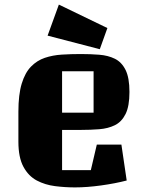

<svg xmlns="http://www.w3.org/2000/svg" viewBox="-20 -800 633 835"><path d="M250 -60H375L401 -171H508L531 -15Q481 -2 419.5 6.5Q358 15 306 15Q263 15 219.5 9.5Q176 4 140 -15Q104 -34 82 -74.5Q60 -115 60 -184V-314Q60 -389 74.5 -436.5Q89 -484 115 -510.5Q141 -537 175 -548.5Q209 -560 249 -562.5Q289 -565 331 -565Q373 -565 411.5 -562Q450 -559 479.5 -544.5Q509 -530 526 -496Q543 -462 543 -400Q543 -338 526 -304Q509 -270 479.5 -255.5Q450 -241 411.5 -238Q373 -235 331 -235H250ZM250 -490V-310H387V-490ZM236 -780 447 -678 414 -586 187 -645Z"/></svg>

Font: Unlock
Style: Regular
Weight: 400
Designer: Eduardo Rodriguez Tunni
Foundry: Eduardo Rodriguez Tunni
Version: Version 1.003; ttfautohint (v1.8.4.7-5d5b);gftools[0.9.23]